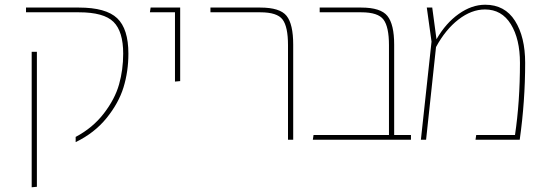

<svg xmlns="http://www.w3.org/2000/svg" viewBox="-20 -591 2310 812"><path d="M300 10V-12Q372 -50 419 -111Q466 -172 483.5 -234Q501 -296 501 -364Q501 -458 460 -498.5Q419 -539 314 -539H90V-559H314Q428 -559 475.5 -514Q523 -469 523 -364Q523 -289 502.5 -222Q482 -155 430.5 -91.5Q379 -28 300 10ZM114 201V-372H136V199Z M720 -246V-539H614L617 -559H742V-248Z M1198 0V-400Q1198 -478 1175 -508.5Q1152 -539 1081 -539H870V-559H1081Q1164 -559 1192 -524Q1220 -489 1220 -402V0Z M1647 -20H1718V0H1303L1306 -20H1625V-400Q1625 -477 1602 -508Q1579 -539 1508 -539H1332V-559H1508Q1590 -559 1618.5 -523.5Q1647 -488 1647 -402Z M2032 -571Q2115 -571 2158 -503Q2201 -435 2201 -325Q2201 -163 2178 0H1991L1994 -20H2158Q2179 -161 2179 -325Q2179 -426 2140.5 -488.5Q2102 -551 2031 -551Q1974 -551 1919 -508.5Q1864 -466 1824 -392L1782 0H1760L1805 -415L1785 -559H1808L1826 -425Q1865 -493 1920 -532Q1975 -571 2032 -571Z"/></svg>

Font: FiraGO Thin
Style: Regular
Weight: 100
Designer: bBox Type
Foundry: bBox Type GmbH
Version: Version 1.001;PS 001.001;hotconv 1.0.88;makeotf.lib2.5.64775